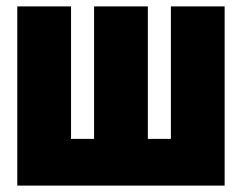

<svg xmlns="http://www.w3.org/2000/svg" viewBox="-20 -580 756 600"><path d="M442 -560V-146H514V-560H682V0H34V-560H202V-146H274V-560Z"/></svg>

Font: Tektur Condensed
Style: Bold
Weight: 700
Width: 3
Designer: Adam Jagosz
Foundry: Adam Jagosz
Version: Version 1.005;gftools[0.9.30]